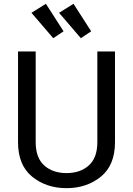

<svg xmlns="http://www.w3.org/2000/svg" viewBox="-20 -984 706 1019"><path d="M75.7 -229.5Q75.7 -107.4 150.6 -46.4Q225.6 14.6 333 14.6Q440.4 14.6 515.4 -46.4Q590.3 -107.4 590.3 -229.5V-710.9H496.6V-229.5Q496.6 -146.5 451.4 -106Q406.2 -65.4 333 -65.4Q259.8 -65.4 214.6 -106Q169.4 -146.5 169.4 -229.5V-710.9H75.7ZM262.7 -781.2 317.4 -817.9 223.6 -963.9 147 -916ZM409.2 -781.2 463.9 -817.9 370.1 -963.9 293.5 -916Z"/></svg>

Font: Roboto Flex
Style: Regular
Weight: 400
Designer: Berlow after Robertson
Foundry: Google
Version: Version 3.200;gftools[0.9.32]